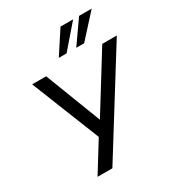

<svg xmlns="http://www.w3.org/2000/svg" viewBox="-214 -1065 1110 1200"><g transform="rotate(-30 341.0 -464.5)"><path d="M136 0 279 -231 274 -196 71 -705H172L328 -300H326L577 -705H682L243 0ZM298 -765 405 -929H496L354 -765ZM424 -765 539 -929H630L481 -765Z"/></g></svg>

Font: Nunito Sans 7pt SemiCondensed Medium
Style: Italic
Weight: 500
Width: 4
Italic angle: -9°
Designer: Vernon Adams
Foundry: Vernon Adams
Version: Version 3.101;gftools[0.9.27]